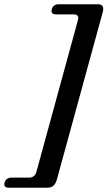

<svg xmlns="http://www.w3.org/2000/svg" viewBox="-99 -752 504 901"><path d="M72 54 266.5 -657Q274.5 -684.5 246.5 -684.5H164.5Q137.5 -684.5 144 -708.5Q150.5 -732 177 -732H360Q393.5 -732 383 -694.5L167.5 92Q157 129 124 129H-56.5Q-84 129 -77.5 105Q-71 81.5 -44 81.5H37Q64.5 81.5 72 54Z"/></svg>

Font: Fraunces 72pt S050 SemiBold
Style: Italic
Weight: 600
Italic angle: -16°
Version: Version 1.000; ttfautohint (v1.8.3)